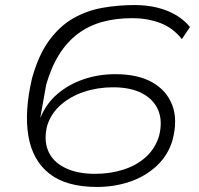

<svg xmlns="http://www.w3.org/2000/svg" viewBox="-20 -733 788 761"><path d="M365 8Q243 8 176 -44.5Q109 -97 92.5 -194Q76 -291 107 -423Q133 -516 175 -573Q217 -630 270.5 -660.5Q324 -691 386 -702Q448 -713 514 -713Q561 -713 602.5 -703Q644 -693 677 -673.5Q710 -654 733 -626L701 -578Q664 -624 613.5 -642.5Q563 -661 504 -661Q439 -661 385 -646Q331 -631 288.5 -599Q246 -567 214.5 -517Q183 -467 163 -397L140 -268H141Q163 -322 207 -360Q251 -398 310.5 -418.5Q370 -439 437 -439Q526 -439 583 -407Q640 -375 662.5 -317Q685 -259 664 -178Q646 -117 600.5 -75Q555 -33 494 -12.5Q433 8 365 8ZM357 -44Q416 -44 468.5 -60.5Q521 -77 558.5 -111Q596 -145 611 -196Q625 -254 607 -296.5Q589 -339 543.5 -363Q498 -387 428 -387Q367 -387 313 -369Q259 -351 220.5 -317Q182 -283 167 -235Q153 -179 170.5 -136Q188 -93 236.5 -68.5Q285 -44 357 -44Z"/></svg>

Font: Nunito Sans 7pt Expanded ExtraLight
Style: Italic
Weight: 250
Width: 7
Italic angle: -9°
Designer: Vernon Adams
Foundry: Vernon Adams
Version: Version 3.101;gftools[0.9.27]